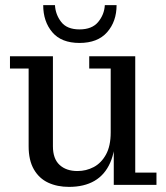

<svg xmlns="http://www.w3.org/2000/svg" viewBox="-20 -723 649 751"><path d="M250 8Q204 8 168.5 -8.5Q133 -25 112.5 -60.5Q92 -96 92 -151V-455H19V-503H187V-151Q187 -102 213 -78Q239 -54 283 -54Q317 -54 346.5 -69.5Q376 -85 394.5 -118.5Q413 -152 413 -205L432 -206Q432 -134 411 -86.5Q390 -39 349.5 -15.5Q309 8 250 8ZM425 0V-167L413 -165V-455H329V-503H509V-48H592V0ZM291 -555Q220 -555 184.5 -597Q149 -639 149 -703H195Q197 -666 219.5 -637Q242 -608 291 -608Q340 -608 364 -637Q388 -666 390 -703H436Q436 -639 399 -597Q362 -555 291 -555Z"/></svg>

Font: Montagu Slab
Style: Bold
Weight: 700
Designer: Florian Karsten
Foundry: Florian Karsten
Version: Version 1.000